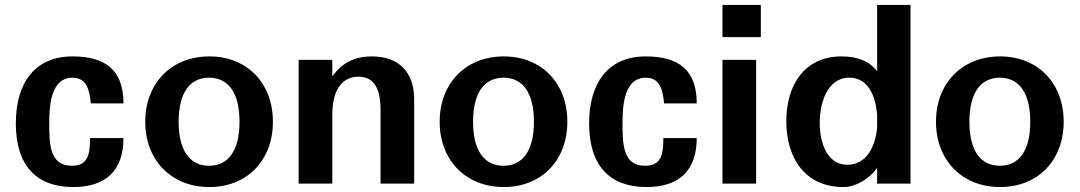

<svg xmlns="http://www.w3.org/2000/svg" viewBox="-20 -742 4363 776"><path d="M44 -243C44 -75 125 14 276 14C410 14 479 -55 479 -184H344C344 -115 334 -72 270 -72C180 -72 179 -160 179 -248C179 -321 188 -428 273 -428C330 -428 342 -379 347 -324H479C479 -461 404 -514 273 -514C120 -514 44 -406 44 -243Z M567 -250C567 -94 673 14 826 14C978 14 1083 -93 1083 -250C1083 -406 979 -514 826 -514C673 -514 567 -406 567 -250ZM702 -250C702 -365 746 -428 825 -428C904 -428 948 -365 948 -250C948 -135 904 -72 825 -72C746 -72 702 -135 702 -250Z M1323 -279C1323 -376 1361 -432 1429 -432C1489 -432 1518 -388 1518 -299V0H1654V-339C1654 -451 1592 -514 1483 -514C1413 -514 1362 -488 1323 -433V-500H1187V0H1323Z M1757 -250C1757 -94 1863 14 2016 14C2168 14 2273 -93 2273 -250C2273 -406 2169 -514 2016 -514C1863 -514 1757 -406 1757 -250ZM1892 -250C1892 -365 1936 -428 2015 -428C2094 -428 2138 -365 2138 -250C2138 -135 2094 -72 2015 -72C1936 -72 1892 -135 1892 -250Z M2361 -243C2361 -75 2442 14 2593 14C2727 14 2796 -55 2796 -184H2661C2661 -115 2651 -72 2587 -72C2497 -72 2496 -160 2496 -248C2496 -321 2505 -428 2590 -428C2647 -428 2659 -379 2664 -324H2796C2796 -461 2721 -514 2590 -514C2437 -514 2361 -406 2361 -243Z M3036 0V-500H2900V0ZM2900 -592H3055V-722H2900Z M3525 -228C3519 -149 3481 -76 3405 -76C3322 -76 3293 -167 3293 -245C3293 -321 3321 -428 3413 -428C3495 -428 3520 -342 3525 -279ZM3660 0V-722H3525V-454C3495 -494 3447 -514 3381 -514C3233 -514 3158 -400 3158 -252C3158 -104 3233 14 3389 14C3438 14 3494 -19 3525 -63V0Z M3763 -250C3763 -94 3869 14 4022 14C4174 14 4279 -93 4279 -250C4279 -406 4175 -514 4022 -514C3869 -514 3763 -406 3763 -250ZM3898 -250C3898 -365 3942 -428 4021 -428C4100 -428 4144 -365 4144 -250C4144 -135 4100 -72 4021 -72C3942 -72 3898 -135 3898 -250Z"/></svg>

Font: Perun
Style: Bold
Weight: 700
Foundry: Copyright (c) Stefan Peev, Context Ltd, 2016
Version: Version 1.089